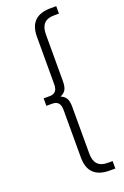

<svg xmlns="http://www.w3.org/2000/svg" viewBox="-176 -794 672 1040"><g transform="rotate(-20 160.0 -274.0)"><path d="M151 -274Q172 -266 182 -249.5Q192 -233 192 -200V70Q192 151 268 151H297V194H265Q142 194 142 74V-201Q142 -253 97 -253H62V-296H97Q142 -296 142 -347V-622Q142 -742 265 -742H297V-699H268Q192 -699 192 -618V-348Q192 -315 182 -298.5Q172 -282 151 -274Z"/></g></svg>

Font: Montserrat Atlas Light
Style: Regular
Weight: 300
Designer: Julieta Ulanovsky
Foundry: Julieta Ulanovsky
Version: Version 7.200